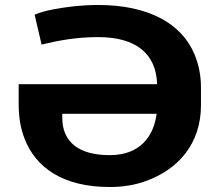

<svg xmlns="http://www.w3.org/2000/svg" viewBox="-20 -741 889 771"><path d="M374 -592C527 -592 607 -525 611 -403H55V-324C55 -273 62 -227 78 -186C123 -67 234 10 421 10C473 10 522 2 566 -14C696 -61 787 -164 787 -318V-390C787 -438 778 -482 761 -523C709 -647 576 -721 374 -721C340 -721 308 -719 279 -716C219 -709 161 -700 119 -682L147 -562C213 -578 285 -592 374 -592ZM230 -269V-284H609C597 -193 542 -118 421 -118C298 -118 230 -169 230 -269Z"/></svg>

Font: Asimov
Style: XWid
Weight: 500
Designer: Google
Version: Version 2.000980; 2014